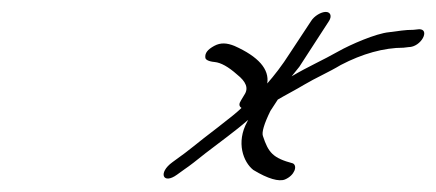

<svg xmlns="http://www.w3.org/2000/svg" viewBox="-20 -514 732 322"><path d="M501.9 -479 466.3 -425C453 -404 439.6 -387 428.2 -374C432 -398 413.4 -419 373.2 -437C360.7 -442 350.2 -443 339.2 -437C328.3 -431 323.3 -425 324.4 -417C324.9 -414 329.4 -411 339.9 -410C350.4 -409 363 -402 377.6 -389C392.7 -377 397.3 -366 389.8 -355L384.4 -346C380.5 -340 380.5 -336 385 -333C379.1 -327 365.6 -316 344.8 -300C306.5 -271 303 -266 269.2 -242C244.3 -224 253.5 -204 276.8 -221L289.3 -230C298.2 -236 309.7 -245 324.6 -257C350.4 -277 373.3 -293 396.2 -313L394.7 -310C375.4 -275 388.2 -242 404.8 -229C429.4 -214 447.9 -209 457.9 -213C474.4 -220 479.2 -236 471.2 -240C437.6 -249 430.1 -258 420.9 -286C418.8 -292 422.7 -306 433.5 -328L445.9 -347C455.9 -353 478.8 -365 490.2 -372C508.6 -383 531.6 -393 551.5 -405C587.8 -424 623.8 -434 656.8 -434L665.2 -435C686.2 -435 702 -465 683 -465L673.5 -464C658.5 -464 649.5 -462 632.6 -460C610.6 -458 567.2 -439 547.8 -428C521.4 -413 496 -402 469.1 -386L482 -402L531.9 -479C536.9 -487 534.3 -494 526.3 -494C518.3 -494 506.9 -487 501.9 -479Z"/></svg>

Font: MewTooHand
Style: UltimateIta
Weight: 400
Designer: Mew Too, Robert Jablonski
Version: Version 0.77